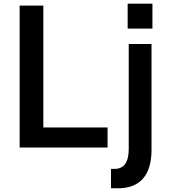

<svg xmlns="http://www.w3.org/2000/svg" viewBox="-20 -803 923 1045"><path d="M86.9 0V-772.5H215.8V-109.4H565.4V0ZM674.8 -647.5V-783.2H809.6V-647.5ZM584 116.2H603.5Q680.7 116.2 680.7 6.8V-563.5H804.7V11.7Q804.7 116.2 758.3 168.9Q711.9 221.7 624 221.7H584Z"/></svg>

Font: Gothic A1
Style: Bold
Weight: 700
Version: Version 2.50